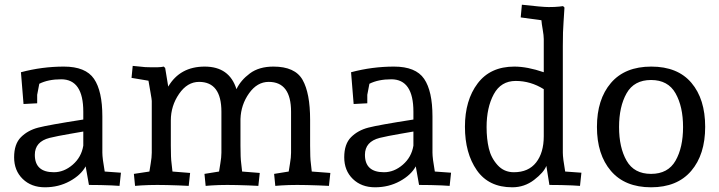

<svg xmlns="http://www.w3.org/2000/svg" viewBox="-20 -786 3057 816"><path d="M80 -344 69 -479Q159 -503 251.5 -503Q344 -503 379.5 -451Q415 -399 415 -291V-137Q415 -114 425 -57L494 -52L488 4L455 2Q409 0 358 0L344 -79Q324 -42 276.5 -16Q229 10 171 10Q113 10 76.5 -25.5Q40 -61 40 -117.5Q40 -174 69 -203Q98 -232 142 -243.5Q186 -255 334 -278V-311Q334 -449 240 -449Q185 -449 147 -430Q138 -385 138 -383V-347ZM128 -128Q128 -54 209 -54Q252 -54 289 -86Q326 -118 334 -167V-227Q329 -226 276.5 -217Q224 -208 191 -200Q128 -184 128 -128Z M921 -137V-311Q921 -438 826 -438Q776 -438 741 -387Q706 -336 706 -274V-167Q706 -114 709 -93L713 -57L788 -51L782 4L739 2Q685 0 648.5 0Q612 0 580 2L554 4L549 -47L615 -57Q616 -66 620.5 -91.5Q625 -117 625 -137V-357Q625 -363 620 -391Q615 -419 611 -443L539 -455L544 -506L575 -503Q594 -500 625.5 -500Q657 -500 664 -501L676 -503L682 -497L695 -418Q745 -503 850 -503Q955 -503 985 -407Q1003 -445 1042 -474Q1081 -503 1142 -503Q1234 -503 1266 -446.5Q1298 -390 1298 -277V-167Q1298 -114 1301 -93L1305 -57L1384 -51L1378 4L1334 2Q1280 0 1243 0Q1206 0 1176 2L1150 4L1145 -47L1207 -57Q1208 -66 1212.5 -91.5Q1217 -117 1217 -137V-311Q1217 -438 1122 -438Q1073 -438 1038.5 -389.5Q1004 -341 1002 -280V-167Q1002 -114 1005 -93L1009 -57L1084 -51L1078 4L1036 2Q982 0 946 0Q910 0 880 2L854 4L849 -47L911 -57Q912 -66 916.5 -91.5Q921 -117 921 -137Z M1483 -344 1472 -479Q1562 -503 1654.5 -503Q1747 -503 1782.5 -451Q1818 -399 1818 -291V-137Q1818 -114 1828 -57L1897 -52L1891 4L1858 2Q1812 0 1761 0L1747 -79Q1727 -42 1679.5 -16Q1632 10 1574 10Q1516 10 1479.5 -25.5Q1443 -61 1443 -117.5Q1443 -174 1472 -203Q1501 -232 1545 -243.5Q1589 -255 1737 -278V-311Q1737 -449 1643 -449Q1588 -449 1550 -430Q1541 -385 1541 -383V-347ZM1531 -128Q1531 -54 1612 -54Q1655 -54 1692 -86Q1729 -118 1737 -167V-227Q1732 -226 1679.5 -217Q1627 -208 1594 -200Q1531 -184 1531 -128Z M2198 -766Q2285 -756 2312 -756Q2339 -756 2357 -758L2373 -760L2379 -754L2375 -691Q2372 -656 2372 -590V-137Q2372 -114 2382 -57L2451 -52L2445 4L2412 2Q2366 0 2315 0L2302 -81Q2291 -53 2250 -21.5Q2209 10 2157 10Q2057 10 2006.5 -62.5Q1956 -135 1956 -247.5Q1956 -360 2010 -431.5Q2064 -503 2166 -503Q2221 -503 2291 -479V-620Q2291 -635 2286.5 -660.5Q2282 -686 2281 -700L2193 -712ZM2164 -54Q2226 -54 2258.5 -95.5Q2291 -137 2291 -207V-407Q2235 -442 2172 -442Q2109 -442 2078.5 -385.5Q2048 -329 2048 -246Q2048 -196 2057.5 -155.5Q2067 -115 2094.5 -84.5Q2122 -54 2164 -54Z M2748 -503Q2860 -503 2918.5 -434Q2977 -365 2977 -247Q2977 -129 2917.5 -59.5Q2858 10 2747 10Q2636 10 2576.5 -59.5Q2517 -129 2517 -246.5Q2517 -364 2576.5 -433.5Q2636 -503 2748 -503ZM2851 -103Q2883 -159 2883 -246Q2883 -333 2851 -389.5Q2819 -446 2747 -446Q2675 -446 2643 -389.5Q2611 -333 2611 -246Q2611 -159 2643 -103Q2675 -47 2747 -47Q2819 -47 2851 -103Z"/></svg>

Font: Andada
Style: Regular
Weight: 400
Designer: Carolina Giovagnoli
Foundry: Carolina Giovagnoli
Version: Version 1.002